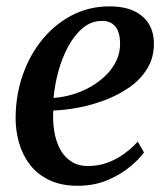

<svg xmlns="http://www.w3.org/2000/svg" viewBox="-20 -572 526 602"><path d="M431.5 -94Q417 -73.5 387.5 -49Q358 -24.5 316.5 -7Q275 10.5 223.5 10.5Q172 10.5 134.8 -7.2Q97.5 -25 74 -55.5Q50.5 -86 39.5 -124.8Q28.5 -163.5 29 -204.5Q29.5 -275.5 51.8 -338.2Q74 -401 113.5 -449Q153 -497 206.5 -524.5Q260 -552 322.5 -552Q370.5 -552 401.2 -537Q432 -522 447.2 -496Q462.5 -470 462.5 -436.5Q463 -392 442.2 -357.8Q421.5 -323.5 386.8 -299Q352 -274.5 310 -258.5Q268 -242.5 225.2 -234.5Q182.5 -226.5 147 -225.5Q145 -192 150 -161Q155 -130 168 -105.2Q181 -80.5 202.8 -66Q224.5 -51.5 256 -51.5Q287 -51.5 314.8 -61.2Q342.5 -71 367 -88.2Q391.5 -105.5 412 -128ZM300 -506.5Q266.5 -506.5 240 -484.5Q213.5 -462.5 194 -426.5Q174.5 -390.5 163 -348.2Q151.5 -306 148 -265Q177.5 -267 207.2 -275.8Q237 -284.5 263.8 -299.8Q290.5 -315 311.5 -335.5Q332.5 -356 344.8 -381.5Q357 -407 356.5 -436.5Q356 -471.5 341.5 -489Q327 -506.5 300 -506.5Z"/></svg>

Font: Merriweather 60pt Medium
Style: Italic
Weight: 500
Italic angle: -7.8°
Version: Version 2.101